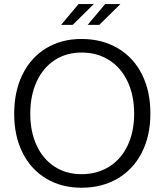

<svg xmlns="http://www.w3.org/2000/svg" viewBox="-20 -901 800 934"><path d="M376.2 12.2Q278.7 12.2 204.4 -32.5Q130.1 -77.1 89.5 -158.7Q49 -240.2 49 -347.7Q49 -456.1 89.5 -538.6Q130.1 -621.1 204.4 -666.3Q278.7 -711.4 376.2 -711.4Q476.8 -711.4 553.3 -666.3Q629.7 -621.1 670.9 -538.6Q712 -456.1 711.5 -347.7Q711.5 -240.2 669.9 -158.7Q628.2 -77.1 552.3 -32.5Q476.3 12.2 376.2 12.2ZM376.5 -53.7Q453 -53.7 511.2 -90.3Q569.5 -126.8 601 -193.4Q632.6 -259.9 632.6 -348Q632.6 -436.8 600.8 -504.2Q569 -571.7 511 -608.5Q452.9 -645.4 376.5 -645.4Q302.1 -645.4 245.7 -608.3Q189.3 -571.3 158.3 -504Q127.3 -436.7 127.3 -347.6Q127.3 -259.9 158.3 -193.4Q189.3 -126.8 245.7 -90.3Q302.1 -53.7 376.5 -53.7ZM491.5 -881.3H565.8L462.9 -780H406.5ZM362.1 -881.3H436.3L333.5 -780H277.3Z"/></svg>

Font: DavidDev Light
Style: Regular
Weight: 300
Designer: David.dev
Foundry: David.dev
Version: Version 1.001;FEAKit 1.0